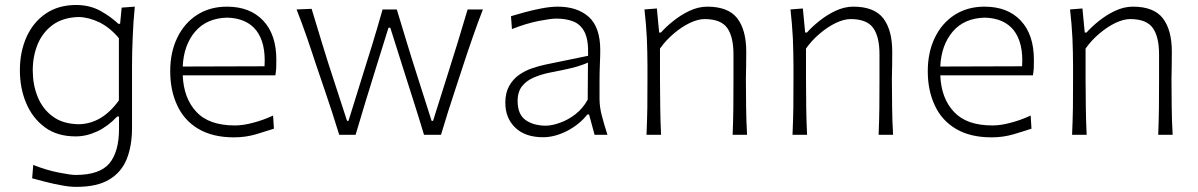

<svg xmlns="http://www.w3.org/2000/svg" viewBox="-20 -533 4735 759"><path d="M281.9 205.7C336.7 205.7 380 196.2 411.9 176.7C443.8 157.6 467.1 130.5 481 95.7C494.8 61 501.9 20 501.9 -26.7V-274.3C501.9 -311.4 502.9 -350 504.8 -389.5C506.2 -429 509 -468.1 512.9 -506.7L461 -502.9L454.8 -439H447.6C428.1 -457.6 404.3 -474.8 376.2 -490.5C348.1 -505.7 316.2 -513.3 281 -513.3C234.3 -513.3 194.3 -501.9 161.4 -479.5C128.1 -457.1 102.9 -426.2 85.2 -387.6C67.6 -348.6 58.6 -304.3 58.6 -255.2C58.6 -208.6 66.7 -165.2 83.3 -125.7C100 -86.2 124.3 -54.3 157.1 -30C190 -5.7 230.5 6.2 279.5 6.2C307.6 6.2 336.2 -0.5 364.8 -13.8C392.9 -27.1 419 -46.7 443.3 -72.4H450.5V-23.3C450.5 37.1 437.6 82.4 412.4 112.9C386.7 143.3 342.4 158.6 279 158.6C265.2 158.6 242.9 155.2 211.4 149C180 142.9 146.7 132.9 111.4 119L107.1 171.9C121.4 175.7 139 180.5 159.5 185.7C180 191 201 195.7 222.9 199.5C244.3 203.8 264.3 205.7 281.9 205.7ZM289.5 -41.9C248.1 -42.9 213.8 -53.3 187.6 -73.3C161 -92.9 141.4 -119 128.6 -151C115.7 -182.9 109.5 -217.6 109.5 -254.3C109.5 -292.9 116.2 -327.6 129.5 -359.5C142.9 -391 162.9 -416.2 190 -435.7C217.1 -454.8 251 -464.8 291.4 -465.7C317.6 -465.2 345.2 -458.1 373.8 -444.3C401.9 -430 427.6 -409 450 -381.9V-136.2C405.2 -73.8 351.9 -42.4 289.5 -41.9Z M905.2 10C936.2 10 965.2 5.7 992.9 -2.4C1020 -10.5 1043.3 -18.1 1062.9 -24.3L1059.5 -76.2C1032.9 -63.8 1006.2 -54.3 980 -47.6C953.8 -40.5 930 -37.1 908.6 -37.1C840.5 -37.1 790 -54.8 756.7 -90.5C722.9 -126.2 704.8 -174.3 702.4 -235.2H1068.6C1070 -244.8 1071.4 -254.3 1071.9 -264.3C1072.4 -274.3 1072.4 -284.8 1072.4 -296.7C1072.4 -363.8 1054.8 -415.2 1020 -451.9C985.2 -488.6 937.6 -506.7 877.1 -506.7C831.9 -506.7 792.4 -495.7 758.6 -473.8C724.8 -451.9 699 -421.9 680.5 -383.3C661.9 -344.8 652.9 -301 652.9 -251.4C652.9 -201 661.9 -156.2 680.5 -116.7C698.6 -77.1 726.2 -46.2 763.8 -23.8C801.4 -1.4 848.6 10 905.2 10ZM1025.7 -271 702.4 -270C704.8 -326.7 721.4 -372.9 751.9 -408.6C782.4 -443.8 824.3 -461.9 878.1 -463.3C929.5 -461.9 968.1 -444.8 993.3 -412.4C1018.6 -379.5 1029.5 -332.4 1025.7 -271Z M1321 0H1385.7C1398.1 -42.4 1411.4 -86.7 1425.2 -131.9C1439 -177.1 1452.4 -220 1465.2 -261.4L1515.7 -423.3H1522.9L1573.8 -262.4C1586.7 -221 1600.5 -177.6 1615.2 -132.4C1630 -86.7 1643.3 -42.4 1656.2 0H1723.3C1741.4 -61 1761.4 -124.3 1783.3 -190L1811.9 -277.1C1823.8 -313.8 1836.2 -350 1849 -386.7C1861.4 -422.9 1874.8 -459 1889 -495.7H1828.6C1816.7 -456.2 1803.8 -412.9 1789.5 -365.7C1774.8 -318.1 1760.5 -272.4 1746.7 -229L1691.9 -55.2H1686.2L1631.4 -227.1C1617.1 -271.4 1602.9 -316.7 1589 -362.4C1574.8 -408.1 1561.4 -452.4 1548.6 -495.7H1492.4C1479.5 -450 1466.2 -404.8 1452.4 -359.5C1438.6 -314.3 1424.3 -269.5 1410.5 -225.2L1357.6 -55.2H1351.9L1298.1 -220.5C1283.3 -264.8 1268.6 -311.4 1253.8 -360C1239 -408.1 1224.8 -454.3 1211.9 -498.1L1152.4 -495.7C1167.1 -458.6 1180.5 -421.9 1192.9 -386.2C1205.2 -350 1217.6 -313.8 1229.5 -277.1L1259.5 -189C1270.5 -157.1 1281 -125.2 1291.4 -93.8C1301.4 -62.4 1311.4 -31 1321 0Z M2127.1 9.5C2157.1 9.5 2188.6 1.4 2221.4 -15.2C2253.8 -31.9 2280.5 -53.3 2301.9 -80.5H2308.6L2330.5 0H2381.4C2372.4 -27.1 2365.2 -52.9 2359 -76.2C2352.9 -99.5 2350 -121.9 2350 -142.4V-211.4C2350 -233.8 2350.5 -256.7 2351.4 -279C2352.4 -301.4 2352.9 -320 2352.9 -334.8C2352.9 -395.2 2337.6 -439 2307.6 -466.2C2277.1 -493.3 2236.2 -506.7 2184.8 -506.7C2165.2 -506.7 2144.3 -504.3 2121.4 -500C2098.6 -495.7 2076.7 -490.5 2055.2 -484.8C2033.8 -478.6 2015.2 -473.3 2000 -469L2003.8 -418.1C2041 -432.9 2075.7 -443.3 2108.6 -450C2141 -456.2 2164.3 -459.5 2178.6 -459.5C2202.9 -459.5 2224.8 -456.2 2244.3 -449C2263.8 -441.9 2279.5 -428.1 2290.5 -407.1C2301.4 -386.2 2306.2 -354.8 2304.8 -312.4L2135.7 -277.6C2119 -274.3 2101.4 -269 2082.9 -262.9C2064.3 -256.7 2047.1 -247.6 2031.4 -236.7C2015.7 -225.7 2002.9 -211 1992.9 -193.3C1982.9 -175.7 1977.6 -153.3 1977.6 -127.1C1977.6 -86.7 1990.5 -53.8 2016.7 -28.6C2042.9 -3.3 2079.5 9.5 2127.1 9.5ZM2137.6 -36.2C2105.2 -36.2 2078.6 -43.8 2057.6 -58.6C2036.7 -73.3 2026.2 -98.6 2026.2 -134.3C2026.2 -158.6 2032.4 -178.1 2044.3 -192.9C2056.2 -207.6 2071.9 -219 2091.4 -227.1C2111 -235.2 2131.9 -241.9 2154.8 -246.2C2189.5 -252.9 2216.7 -258.6 2236.2 -263.3C2255.7 -268.1 2270.5 -272.4 2280.5 -276.2C2290.5 -279.5 2298.1 -282.9 2304.3 -285.7L2303.3 -139C2290.5 -115.7 2274.3 -96.7 2254.8 -81.4C2234.8 -66.2 2214.3 -54.8 2193.3 -47.6C2172.4 -40 2153.8 -36.2 2137.6 -36.2Z M2535.7 0H2593.3C2591.4 -37.1 2590.5 -72.9 2590 -107.1C2589.5 -141.4 2589 -178.6 2589 -219V-341C2604.8 -363.3 2622.9 -382.9 2643.8 -400.5C2664.3 -418.1 2685.7 -431.9 2707.1 -442.4C2728.6 -452.4 2747.6 -457.6 2765.2 -457.6C2808.6 -457.6 2838.1 -445.7 2854.8 -422.4C2871.4 -399 2879.5 -364.3 2879.5 -318.1V-219C2879.5 -178.6 2879.5 -141.4 2879 -107.1C2878.6 -72.9 2877.6 -37.1 2876.2 0H2933.3C2931 -37.1 2930 -72.9 2929.5 -107.6C2929 -141.9 2928.6 -179.5 2928.6 -220.5C2928.6 -234.3 2929 -250.5 2929.5 -269C2930 -287.6 2930 -307.1 2930 -328.6C2930 -386.2 2918.1 -430 2894.3 -461C2870.5 -491.4 2831 -506.7 2776.2 -506.7C2752.4 -506.7 2728.6 -501 2705.2 -490C2681.9 -479 2660.5 -465.2 2641 -449.5C2621.4 -433.8 2605.2 -418.6 2592.9 -404.3H2585.7L2576.7 -499.5L2527.6 -495.7C2531.9 -458.1 2535.2 -420.5 2537.1 -381.9C2538.6 -343.3 2539.5 -306.2 2539.5 -270.5V-220.5C2539.5 -179.5 2539.5 -141.9 2539 -107.6C2538.6 -72.9 2537.1 -37.1 2535.7 0Z M3112.9 0H3170.5C3168.6 -37.1 3167.6 -72.9 3167.1 -107.1C3166.7 -141.4 3166.2 -178.6 3166.2 -219V-341C3181.9 -363.3 3200 -382.9 3221 -400.5C3241.4 -418.1 3262.9 -431.9 3284.3 -442.4C3305.7 -452.4 3324.8 -457.6 3342.4 -457.6C3385.7 -457.6 3415.2 -445.7 3431.9 -422.4C3448.6 -399 3456.7 -364.3 3456.7 -318.1V-219C3456.7 -178.6 3456.7 -141.4 3456.2 -107.1C3455.7 -72.9 3454.8 -37.1 3453.3 0H3510.5C3508.1 -37.1 3507.1 -72.9 3506.7 -107.6C3506.2 -141.9 3505.7 -179.5 3505.7 -220.5C3505.7 -234.3 3506.2 -250.5 3506.7 -269C3507.1 -287.6 3507.1 -307.1 3507.1 -328.6C3507.1 -386.2 3495.2 -430 3471.4 -461C3447.6 -491.4 3408.1 -506.7 3353.3 -506.7C3329.5 -506.7 3305.7 -501 3282.4 -490C3259 -479 3237.6 -465.2 3218.1 -449.5C3198.6 -433.8 3182.4 -418.6 3170 -404.3H3162.9L3153.8 -499.5L3104.8 -495.7C3109 -458.1 3112.4 -420.5 3114.3 -381.9C3115.7 -343.3 3116.7 -306.2 3116.7 -270.5V-220.5C3116.7 -179.5 3116.7 -141.9 3116.2 -107.6C3115.7 -72.9 3114.3 -37.1 3112.9 0Z M3900 10C3931 10 3960 5.7 3987.6 -2.4C4014.8 -10.5 4038.1 -18.1 4057.6 -24.3L4054.3 -76.2C4027.6 -63.8 4001 -54.3 3974.8 -47.6C3948.6 -40.5 3924.8 -37.1 3903.3 -37.1C3835.2 -37.1 3784.8 -54.8 3751.4 -90.5C3717.6 -126.2 3699.5 -174.3 3697.1 -235.2H4063.3C4064.8 -244.8 4066.2 -254.3 4066.7 -264.3C4067.1 -274.3 4067.1 -284.8 4067.1 -296.7C4067.1 -363.8 4049.5 -415.2 4014.8 -451.9C3980 -488.6 3932.4 -506.7 3871.9 -506.7C3826.7 -506.7 3787.1 -495.7 3753.3 -473.8C3719.5 -451.9 3693.8 -421.9 3675.2 -383.3C3656.7 -344.8 3647.6 -301 3647.6 -251.4C3647.6 -201 3656.7 -156.2 3675.2 -116.7C3693.3 -77.1 3721 -46.2 3758.6 -23.8C3796.2 -1.4 3843.3 10 3900 10ZM4020.5 -271 3697.1 -270C3699.5 -326.7 3716.2 -372.9 3746.7 -408.6C3777.1 -443.8 3819 -461.9 3872.9 -463.3C3924.3 -461.9 3962.9 -444.8 3988.1 -412.4C4013.3 -379.5 4024.3 -332.4 4020.5 -271Z M4218.1 0H4275.7C4273.8 -37.1 4272.9 -72.9 4272.4 -107.1C4271.9 -141.4 4271.4 -178.6 4271.4 -219V-341C4287.1 -363.3 4305.2 -382.9 4326.2 -400.5C4346.7 -418.1 4368.1 -431.9 4389.5 -442.4C4411 -452.4 4430 -457.6 4447.6 -457.6C4491 -457.6 4520.5 -445.7 4537.1 -422.4C4553.8 -399 4561.9 -364.3 4561.9 -318.1V-219C4561.9 -178.6 4561.9 -141.4 4561.4 -107.1C4561 -72.9 4560 -37.1 4558.6 0H4615.7C4613.3 -37.1 4612.4 -72.9 4611.9 -107.6C4611.4 -141.9 4611 -179.5 4611 -220.5C4611 -234.3 4611.4 -250.5 4611.9 -269C4612.4 -287.6 4612.4 -307.1 4612.4 -328.6C4612.4 -386.2 4600.5 -430 4576.7 -461C4552.9 -491.4 4513.3 -506.7 4458.6 -506.7C4434.8 -506.7 4411 -501 4387.6 -490C4364.3 -479 4342.9 -465.2 4323.3 -449.5C4303.8 -433.8 4287.6 -418.6 4275.2 -404.3H4268.1L4259 -499.5L4210 -495.7C4214.3 -458.1 4217.6 -420.5 4219.5 -381.9C4221 -343.3 4221.9 -306.2 4221.9 -270.5V-220.5C4221.9 -179.5 4221.9 -141.9 4221.4 -107.6C4221 -72.9 4219.5 -37.1 4218.1 0Z"/></svg>

Font: Pinar Light
Style: Regular
Weight: 300
Designer: Amin Abedi
Version: Version 2.00;September 9, 2021;FontCreator 13.0.0.2683 64-bi